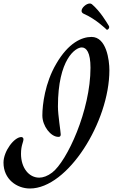

<svg xmlns="http://www.w3.org/2000/svg" viewBox="-110 -964 645 1097"><path d="M515 -563C515 -621 498 -753 413 -753C358 -753 281 -720 211 -599C147 -490 132 -366 132 -304C132 -244 180 -182 223 -182C230 -182 237 -183 237 -196C237 -210 221 -307 221 -355C221 -627 322 -693 357 -693C384 -693 407 -664 407 -577C407 -333 273 -43 188 22C162 42 136 51 114 51C55 51 10 -5 10 -85C10 -135 24 -151 24 -169C24 -177 17 -181 12 -181C-29 -181 -90 -100 -90 -35C-90 61 -13 113 61 113C277 113 515 -268 515 -563ZM512 -816C499 -837 464 -898 415 -940C411 -943 407 -944 403 -944C383 -944 356 -920 356 -902C356 -895 360 -889 369 -885C437 -856 498 -796 498 -796C499 -794 500 -794 502 -794C507 -794 514 -802 514 -809C514 -812 513 -814 512 -816Z"/></svg>

Font: Mervale Script
Style: Regular
Weight: 400
Designer: Astigmatic (AOETI)
Foundry: Astigmatic (AOETI)
Version: Version 1.000